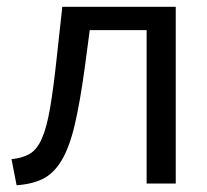

<svg xmlns="http://www.w3.org/2000/svg" viewBox="-20 -542 612 567"><path d="M14 -72Q46 -75 67.5 -87.5Q89 -100 103.5 -132.5Q118 -165 128 -223.5Q138 -282 148 -376L164 -522H499V0H413V-453H245L230 -340Q216 -238 200.5 -172.5Q185 -107 162 -68.5Q139 -30 107 -14Q75 2 29 5Z"/></svg>

Font: IngvarSans
Style: Regular
Weight: 500
Version: Version 3.000